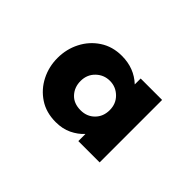

<svg xmlns="http://www.w3.org/2000/svg" viewBox="-60 -813 551 551"><g transform="rotate(45 215.0 -537.5)"><path d="M186.5 -403Q147.5 -403 119.2 -421.8Q91 -440.5 75.5 -471Q60 -501.5 60 -537Q60 -573 75.8 -603.8Q91.5 -634.5 120 -653.2Q148.5 -672 186.5 -672Q236.5 -672 270.5 -640V-664H357.5V-410.5H271V-439H270.5Q256.5 -423.5 235.2 -413.2Q214 -403 186.5 -403ZM213 -477.5Q238.5 -477.5 255.2 -494.2Q272 -511 272 -537Q272 -563 254.5 -580Q237 -597 213 -597Q188.5 -597 171 -580Q153.5 -563 153.5 -537Q153.5 -512 169.2 -494.8Q185 -477.5 213 -477.5Z"/></g></svg>

Font: Lucymar Sans
Style: Bold
Weight: 700
Foundry: The League of Moveable Type (original font) / Main changes by Cristiano Sobral with portions from Mirco Monsees
Version: Version 2.001;August 30, 2020;FontCreator 13.0.0.2681 64-bit